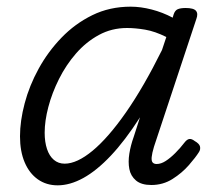

<svg xmlns="http://www.w3.org/2000/svg" viewBox="-20 -539 662 576"><path d="M153 17Q119 17 93.5 -1Q68 -19 54 -52Q40 -85 40 -130Q40 -176 54 -229Q68 -282 96 -333Q124 -384 164.5 -426Q205 -468 257 -493.5Q309 -519 372 -519Q402 -519 435 -510.5Q468 -502 498 -486L501 -496Q505 -508 513.5 -511.5Q522 -515 537 -515Q561 -515 568 -506.5Q575 -498 569 -482L442 -99Q436 -79 435 -67.5Q434 -56 438 -51.5Q442 -47 450 -47Q463 -47 477 -56Q491 -65 506 -80Q521 -95 534 -112Q541 -121 548 -122Q555 -123 564 -116Q578 -108 580 -99.5Q582 -91 577 -83Q567 -67 546.5 -43.5Q526 -20 497.5 -2Q469 16 434 16Q404 16 388 2.5Q372 -11 368 -32Q364 -53 368 -78Q372 -103 381 -128Q386 -143 390.5 -157.5Q395 -172 400 -187Q355 -117 312.5 -72Q270 -27 230 -5Q190 17 153 17ZM114 -141Q114 -113 121 -92Q128 -71 141.5 -59.5Q155 -48 174 -48Q211 -48 258 -87Q305 -126 358 -202Q411 -278 466 -389L479 -428Q445 -445 415.5 -450Q386 -455 361 -455Q315 -455 276.5 -434Q238 -413 208 -378.5Q178 -344 157 -302Q136 -260 125 -218Q114 -176 114 -141Z"/></svg>

Font: Playwrite US Trad Light
Style: Regular
Weight: 300
Designer: Veronika Burian, José Scaglione
Foundry: TypeTogether
Version: Version 1.003